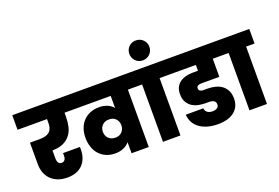

<svg xmlns="http://www.w3.org/2000/svg" viewBox="-143 -1422 2696 1856"><g transform="rotate(-20 1205.0 -494.5)"><path d="M-14 -740H543V-590H469V-551Q469 -497 458.5 -450Q448 -403 421 -367Q394 -331 349 -309.5Q304 -288 235 -287V-200Q235 -177 245.5 -160.5Q256 -144 279 -144Q300 -144 311 -159.5Q322 -175 322 -198V-228H495Q496 -220 496 -213.5Q496 -207 496 -204Q496 -107 440.5 -49Q385 9 283 9Q227 9 184.5 -8Q142 -25 113.5 -54.5Q85 -84 70.5 -123.5Q56 -163 56 -209V-432H156Q195 -432 221 -440.5Q247 -449 262 -465Q277 -481 283 -502.5Q289 -524 289 -551V-590H-14Z M850 -195Q895 -195 919.5 -223Q944 -251 944 -289Q944 -327 919.5 -354.5Q895 -382 850 -382Q806 -382 780 -355.5Q754 -329 754 -289Q754 -248 780 -221.5Q806 -195 850 -195ZM1121 -590V0H944V-113Q919 -84 882 -68Q845 -52 799 -52Q745 -52 703.5 -70.5Q662 -89 633.5 -121.5Q605 -154 590.5 -198Q576 -242 576 -293Q576 -342 591 -385Q606 -428 634.5 -459Q663 -490 704.5 -508Q746 -526 799 -526Q893 -526 944 -466V-590H515V-740H1207V-590Z M1267 -590H1179V-740H1534V-590H1447V0H1267Z M1354 -806Q1333 -806 1314 -814Q1295 -822 1281.5 -836Q1268 -850 1260 -868.5Q1252 -887 1252 -908Q1252 -952 1281.5 -981.5Q1311 -1011 1354 -1011Q1398 -1011 1428 -981.5Q1458 -952 1458 -908Q1458 -887 1450 -868.5Q1442 -850 1428 -836Q1414 -822 1395 -814Q1376 -806 1354 -806Z M1506 -740H2097V-590H1994V-404H1808Q1788 -404 1773.5 -396.5Q1759 -389 1759 -370Q1759 -352 1772 -344Q1785 -336 1804 -336H1848Q1887 -336 1924.5 -327Q1962 -318 1991 -297.5Q2020 -277 2038 -243Q2056 -209 2056 -159Q2056 -75 1996.5 -26.5Q1937 22 1825 22Q1772 22 1725.5 9.5Q1679 -3 1644 -27Q1609 -51 1588 -87Q1567 -123 1564 -171H1744Q1745 -155 1752 -144Q1759 -133 1769.5 -126Q1780 -119 1793 -116Q1806 -113 1820 -113Q1849 -113 1867 -125.5Q1885 -138 1885 -161Q1885 -210 1815 -210H1781Q1754 -210 1719 -215.5Q1684 -221 1653 -238.5Q1622 -256 1600.5 -289Q1579 -322 1579 -377Q1579 -416 1593 -445Q1607 -474 1632 -492.5Q1657 -511 1690.5 -520.5Q1724 -530 1762 -530H1820V-590H1506Z M2157 -590H2069V-740H2424V-590H2337V0H2157Z"/></g></svg>

Font: SVN-Poppins ExtraBold
Style: Regular
Weight: 800
Designer: Ninad Kale (Devanagari), Jonny Pinhorn (Latin)
Foundry: Indian Type Foundry
Version: Version 3.002 2017; ttfautohint (v1.8.3)